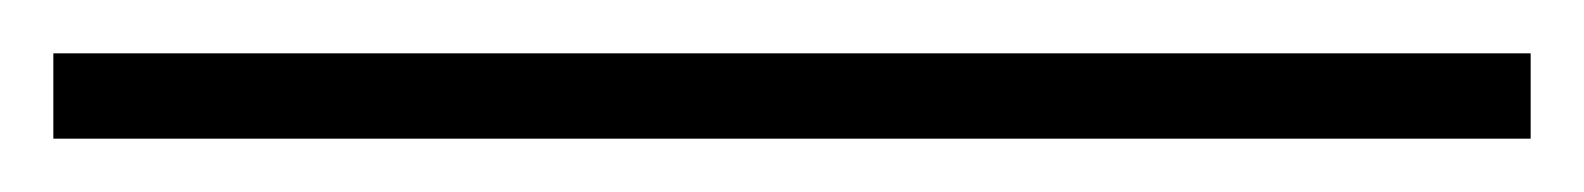

<svg xmlns="http://www.w3.org/2000/svg" viewBox="-33 68 594 72"><path d="M541 120H-13V88H541Z"/></svg>

Font: BioRhyme Expanded ExtraLight
Style: Regular
Weight: 275
Width: 7
Designer: Aoife Mooney
Foundry: Aoife Mooney Type
Version: Version 1.000